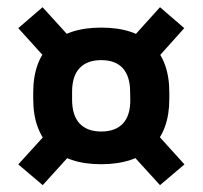

<svg xmlns="http://www.w3.org/2000/svg" viewBox="-20 -580 576 546"><path d="M267.5 -113Q173.5 -113 124 -161.2Q74.5 -209.5 74.5 -298.5V-317Q74.5 -406 124 -453.8Q173.5 -501.5 268 -501.5Q362.5 -501.5 412 -453.8Q461.5 -406 461.5 -317V-298.5Q461.5 -209.5 411.8 -161.2Q362 -113 267.5 -113ZM268 -206Q308.5 -206 329.8 -229Q351 -252 350.5 -296.5L350 -319Q350 -363 329.2 -386Q308.5 -409 268 -409Q227.5 -409 206.2 -386.2Q185 -363.5 185 -319V-296.5Q185 -252 206.2 -229Q227.5 -206 268 -206ZM405.5 -222 504.5 -112.5 435 -53.5 337.5 -160.5ZM198.5 -160.5 101.5 -53.5 32 -112.5 132.5 -223ZM126 -396 32 -500 101 -559.5 196.5 -454.5ZM337.5 -451.5 435 -559.5 504 -500 404.5 -389Z"/></svg>

Font: Anek Bangla
Style: Semi-bold
Weight: 600
Designer: Sulekha Rajkumar (Bangla), Yesha Goshar (Latin)
Foundry: Ek Type
Version: Version 1.002;March 21, 2022;FontCreator 13.0.0.2683 64-bit